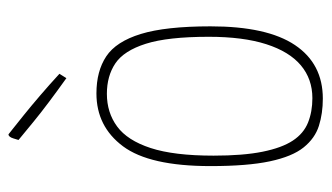

<svg xmlns="http://www.w3.org/2000/svg" viewBox="-180 -572 762 441"><g transform="rotate(-90 200.5 -351.0)"><path d="M195 10Q161 10 132.5 1Q104 -8 83 -34Q62 -60 51 -111.5Q40 -163 40 -248Q40 -388 85.5 -449Q131 -510 207 -510Q258 -510 292 -487.5Q326 -465 343.5 -408Q361 -351 361 -248Q361 -118 318 -54Q275 10 195 10ZM196 -14Q240 -14 271.5 -40.5Q303 -67 320 -120Q337 -173 337 -252Q337 -346 321 -396.5Q305 -447 276 -466.5Q247 -486 206 -486Q163 -486 131 -462.5Q99 -439 81.5 -385.5Q64 -332 64 -241Q64 -173 73 -128.5Q82 -84 98.5 -59Q115 -34 140 -24Q165 -14 196 -14ZM242 -579Q214 -599 188 -618.5Q162 -638 142.5 -654Q123 -670 111.5 -679.5Q100 -689 100 -689Q100 -689 103.5 -700.5Q107 -712 113 -712Q113 -712 125 -702.5Q137 -693 157.5 -676.5Q178 -660 202.5 -639Q227 -618 252 -595Q252 -595 249.5 -591Q247 -587 244.5 -583Q242 -579 242 -579Z"/></g></svg>

Font: Yanone Kaffeesatz ExtraLight
Style: Regular
Weight: 200
Designer: Yanone (Cyrillic: Daniel Pouzeot, Huerta Tipografica, and Cyreal)
Foundry: Yanone
Version: Version 2.003